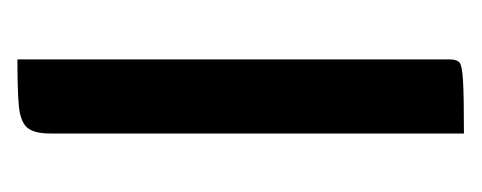

<svg xmlns="http://www.w3.org/2000/svg" viewBox="-182 -358 540 215"><g transform="rotate(-90 87.5 -250.0)"><path d="M46 0V-463Q46 -482 53 -489.5Q60 -497 78 -498.5Q96 -500 129 -500V-16Q129 -8 125.5 -5Q122 -2 105 -1Q88 0 46 0Z"/></g></svg>

Font: Yanone Kaffeesatz
Style: Regular
Weight: 400
Designer: Yanone (Cyrillic: Daniel Pouzeot, Huerta Tipografica, and Cyreal)
Foundry: Yanone
Version: Version 2.003